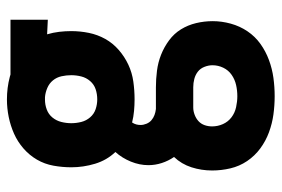

<svg xmlns="http://www.w3.org/2000/svg" viewBox="-146 -434 793 540"><g transform="rotate(-90 250.0 -163.5)"><path d="M250 213Q224 213 198.5 209.5Q173 206 148.5 197Q124 188 103 172.5Q82 157 67.5 135.5Q53 114 47 88.5Q41 63 41 37Q41 7 50 -21Q59 -49 79 -70Q68 -86 62 -104.5Q56 -123 56 -142Q56 -167 66 -191.5Q76 -216 93 -235Q70 -259 60 -292Q50 -325 50 -359Q50 -384 54.5 -409Q59 -434 71.5 -455.5Q84 -477 103 -493.5Q122 -510 144.5 -520Q167 -530 191.5 -535Q216 -540 241 -540Q257 -540 273 -538Q289 -536 304 -532L311 -530H465V-425L424 -427Q429 -410 431 -393Q433 -376 433 -359Q433 -334 428 -309.5Q423 -285 411 -263.5Q399 -242 380 -225.5Q361 -209 338.5 -198.5Q316 -188 291 -184.5Q266 -181 241 -181Q225 -181 208.5 -182.5Q192 -184 176 -188Q172 -182 170.5 -176Q169 -170 169 -164Q169 -156 172.5 -147.5Q176 -139 182.5 -133.5Q189 -128 197 -125Q205 -122 214 -121Q214 -121 214 -121Q214 -121 214 -121Q217 -121 219.5 -121Q222 -121 225 -121H275Q298 -121 321.5 -118Q345 -115 366.5 -106.5Q388 -98 407 -84Q426 -70 438 -50.5Q450 -31 455.5 -8Q461 15 461 39Q461 64 454 89.5Q447 115 432.5 136.5Q418 158 397 173Q376 188 351.5 197Q327 206 301.5 209.5Q276 213 250 213ZM241 -286Q256 -286 269.5 -290.5Q283 -295 292.5 -306Q302 -317 305.5 -331Q309 -345 309 -359Q309 -373 306 -386.5Q303 -400 294.5 -410.5Q286 -421 273 -426.5Q260 -432 247 -433H241Q241 -433 241 -433Q241 -433 240 -433Q226 -433 212.5 -428Q199 -423 190 -412Q181 -401 177.5 -387Q174 -373 174 -359Q174 -345 177.5 -331Q181 -317 190.5 -306Q200 -295 213.5 -290.5Q227 -286 241 -286ZM250 108Q266 108 281.5 104.5Q297 101 310 92Q323 83 330 68.5Q337 54 337 38Q337 27 332.5 15.5Q328 4 319 -3Q310 -10 298.5 -13Q287 -16 275 -16H225Q223 -16 221.5 -16Q220 -16 218 -16Q208 -16 197.5 -12Q187 -8 179.5 -1Q172 6 168.5 16Q165 26 165 37Q165 53 171.5 67.5Q178 82 190.5 91.5Q203 101 219 104.5Q235 108 250 108Z"/></g></svg>

Font: iosevka_custom_sans_ss08 XBd
Style: Regular
Weight: 800
Designer: Belleve Invis
Foundry: Belleve Invis
Version: Version 10.3.0; ttfautohint (v1.8.3)